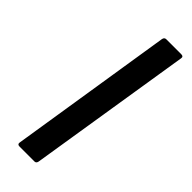

<svg xmlns="http://www.w3.org/2000/svg" viewBox="-223 -678 700 700"><g transform="rotate(45 127.5 -327.5)"><path d="M60 0Q48 0 50 -11L150 -644Q152 -655 162 -655H239Q251 -655 249 -644L148 -11Q146 0 137 0Z"/></g></svg>

Font: Sofia Sans SemiBold
Style: Italic
Weight: 600
Italic angle: -9°
Designer: Botio Nikoltchev, Ani Petrova
Foundry: lettersoup
Version: Version 4.100-B